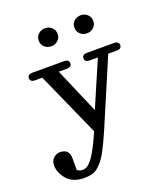

<svg xmlns="http://www.w3.org/2000/svg" viewBox="-167 -848 1034 1183"><g transform="rotate(-20 350.0 -256.0)"><path d="M98.1 -450.2Q85.4 -450.2 77.1 -456.5Q68.8 -462.9 68.8 -475.1Q68.8 -487.3 77.1 -493.7Q85.4 -500 98.1 -500H311Q323.7 -500 332.3 -493.7Q340.8 -487.3 340.8 -475.1Q340.8 -462.9 332.3 -456.5Q323.7 -450.2 311 -450.2H255.9L383.8 -151.9L512.2 -450.2H456.1Q443.4 -450.2 435.1 -456.5Q426.8 -462.9 426.8 -475.1Q426.8 -487.3 435.1 -493.7Q443.4 -500 456.1 -500H639.2Q651.9 -500 659.9 -493.7Q668 -487.3 668 -475.1Q668 -462.9 659.9 -456.5Q651.9 -450.2 639.2 -450.2H580.1L397 -20Q362.8 59.1 338.4 104.5Q314 149.9 288.6 176.5Q263.2 203.1 239.3 211.2Q215.3 219.2 179.2 219.2Q145 219.2 117.7 208.5Q90.3 197.8 74.7 181.9Q59.1 166 48.6 146.7Q38.1 127.4 34.4 112.1Q30.8 96.7 30.8 85Q30.8 53.2 49.6 35.6Q68.4 18.1 91.8 18.1Q152.8 18.1 152.8 80.1V155.8L155.8 158.7Q158.7 161.6 168 165.3Q177.2 168.9 189 168.9Q222.2 168.9 255.6 122.1Q289.1 75.2 335 -30.8L147.9 -450.2ZM223.1 -629.6Q205.1 -646.5 205.1 -671.9Q205.1 -697.3 223.1 -714.1Q241.2 -731 267.1 -731Q293 -731 311 -714.1Q329.1 -697.3 329.1 -671.9Q329.1 -646.5 311 -629.6Q293 -612.8 267.1 -612.8Q241.2 -612.8 223.1 -629.6ZM457 -629.6Q439 -646.5 439 -671.9Q439 -697.3 457 -714.1Q475.1 -731 501 -731Q526.9 -731 544.9 -714.1Q563 -697.3 563 -671.9Q563 -646.5 544.9 -629.6Q526.9 -612.8 501 -612.8Q475.1 -612.8 457 -629.6Z"/></g></svg>

Font: Director
Style: Regular
Weight: 400
Designer: Ange Degheest & May Jolivet & Justine Herbel
Foundry: Velvetyne Type Foundry
Version: Version 1.000;FEAKit 1.0